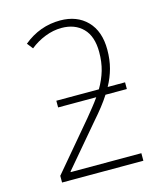

<svg xmlns="http://www.w3.org/2000/svg" viewBox="-109 -805 748 885"><g transform="rotate(-15 265.0 -362.0)"><path d="M77 0V-32L267 -257Q285 -279 301 -299Q317 -319 331 -339H149V-371H352Q375 -410 386.5 -449.5Q398 -489 398 -537Q398 -612 360 -650.5Q322 -689 258 -689Q219 -689 179.5 -673.5Q140 -658 108 -632L86 -660Q164 -724 261 -724Q341 -724 389 -675Q437 -626 437 -538Q437 -490 426 -449.5Q415 -409 394 -371H477V-339H375Q359 -314 339 -288.5Q319 -263 296 -237L128 -39V-36H465V0Z"/></g></svg>

Font: Noto Sans Mono Condensed ExtraLight
Style: Regular
Weight: 200
Width: 3
Designer: Monotype Design Team
Foundry: Monotype Imaging Inc.
Version: Version 2.014; ttfautohint (v1.8.4.7-5d5b)